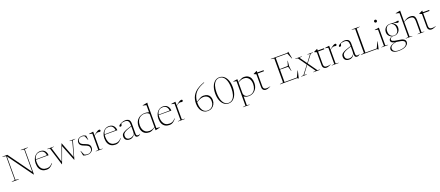

<svg xmlns="http://www.w3.org/2000/svg" viewBox="164 -2749 11470 5001"><g transform="rotate(-20 5898.5 -248.0)"><path d="M123.5 -21.5V-683L26.5 -698V-705H164.5L636.5 -49.5L625.5 -21.5V-683.5L535.5 -698V-705H733.5V-698L642.5 -683.5V10H632L132 -683L140.5 -684V-21.5L231 -7V0H33V-7Z M1004 -503Q1057.5 -503 1094 -479.5Q1130.5 -456 1150 -416.5Q1169.5 -377 1172 -327.5H811V-340L1141 -343L1132 -332.5Q1127 -382.5 1109.5 -416.5Q1092 -450.5 1062.8 -468Q1033.5 -485.5 993 -485.5Q932 -485.5 892.8 -459Q853.5 -432.5 835 -383.8Q816.5 -335 816.5 -268.5Q816.5 -189 839.5 -134.2Q862.5 -79.5 905.8 -51.5Q949 -23.5 1010.5 -23.5Q1043 -23.5 1069.5 -30.8Q1096 -38 1122.8 -56.2Q1149.5 -74.5 1180.5 -107L1186.5 -101Q1152 -59.5 1123 -35.2Q1094 -11 1064.5 -0.5Q1035 10 999 10Q932.5 10 883.2 -18.5Q834 -47 807.2 -103Q780.5 -159 780.5 -241.5Q780.5 -312.5 806.8 -371.8Q833 -431 883 -467Q933 -503 1004 -503Z M1881.5 -476.5 1810 -486.5V-493H1969.5V-486.5L1899.5 -477L1762.5 12.5H1757L1576 -448.5L1586.5 -441L1421 12.5H1415.5L1264 -476.5L1192.5 -486.5V-493H1378V-486.5L1304 -477L1435 -46.5L1417.5 -13L1592.5 -503H1597.5L1772 -52L1758 -16.5Z M2161 -503Q2190.5 -503 2215.2 -495.5Q2240 -488 2265.5 -472L2280.5 -351.5H2273L2225 -471L2238 -455.5Q2219 -473 2199 -481Q2179 -489 2156.5 -489Q2098 -489 2068.2 -460.8Q2038.5 -432.5 2038.5 -389.5Q2038.5 -364 2049.2 -344.5Q2060 -325 2086.8 -308.8Q2113.5 -292.5 2161.5 -276Q2197.5 -263 2223 -249.2Q2248.5 -235.5 2264.2 -218.8Q2280 -202 2287.2 -181Q2294.5 -160 2294.5 -133Q2294.5 -93 2273.8 -60.8Q2253 -28.5 2215.8 -9.2Q2178.5 10 2129.5 10Q2096.5 10 2068 4.2Q2039.5 -1.5 2015.5 -13L1990 -147H1997L2052 -18L2037.5 -37Q2047.5 -28 2062.8 -20.8Q2078 -13.5 2097.2 -9.2Q2116.5 -5 2139 -5Q2197.5 -5 2231.2 -37.8Q2265 -70.5 2265 -120.5Q2265 -143.5 2258.2 -160.8Q2251.5 -178 2236.8 -192Q2222 -206 2197.8 -218Q2173.5 -230 2138 -243Q2090.5 -259.5 2062.5 -278.5Q2034.5 -297.5 2022.5 -321.2Q2010.5 -345 2010.5 -376.5Q2010.5 -414.5 2030.8 -443Q2051 -471.5 2085.2 -487.2Q2119.5 -503 2161 -503Z M2635 -501.5Q2649 -501.5 2656 -494Q2663 -486.5 2663 -474Q2663 -460 2654.2 -451.5Q2645.5 -443 2631.5 -443Q2623 -443 2617 -444.5Q2611 -446 2603.8 -447.5Q2596.5 -449 2584 -449Q2566.5 -449 2550.8 -444.2Q2535 -439.5 2515 -426.5Q2495 -413.5 2465 -388.5L2463 -395.5Q2504.5 -430.5 2532.5 -451.8Q2560.5 -473 2579.2 -483.8Q2598 -494.5 2611 -498Q2624 -501.5 2635 -501.5ZM2473 -399.5V-16.5L2556 -6.5V0H2360.5V-6.5L2435 -16.5V-465.5Q2428.5 -467 2416.5 -469.5Q2404.5 -472 2388.2 -475.2Q2372 -478.5 2353.5 -482V-490.5L2469 -507H2473Z M2909.5 -503Q2963 -503 2999.5 -479.5Q3036 -456 3055.5 -416.5Q3075 -377 3077.5 -327.5H2716.5V-340L3046.5 -343L3037.5 -332.5Q3032.5 -382.5 3015 -416.5Q2997.5 -450.5 2968.2 -468Q2939 -485.5 2898.5 -485.5Q2837.5 -485.5 2798.2 -459Q2759 -432.5 2740.5 -383.8Q2722 -335 2722 -268.5Q2722 -189 2745 -134.2Q2768 -79.5 2811.2 -51.5Q2854.5 -23.5 2916 -23.5Q2948.5 -23.5 2975 -30.8Q3001.5 -38 3028.2 -56.2Q3055 -74.5 3086 -107L3092 -101Q3057.5 -59.5 3028.5 -35.2Q2999.5 -11 2970 -0.5Q2940.5 10 2904.5 10Q2838 10 2788.8 -18.5Q2739.5 -47 2712.8 -103Q2686 -159 2686 -241.5Q2686 -312.5 2712.2 -371.8Q2738.5 -431 2788.5 -467Q2838.5 -503 2909.5 -503Z M3471.5 -315.5V-302.5Q3380 -274 3326.2 -251Q3272.5 -228 3246.2 -207Q3220 -186 3212 -164.8Q3204 -143.5 3204 -119Q3204 -72.5 3232.2 -44.8Q3260.5 -17 3309.5 -17Q3348 -17 3380.8 -33.5Q3413.5 -50 3433.5 -79.2Q3453.5 -108.5 3453.5 -146V-355.5Q3453.5 -413 3426.8 -445.8Q3400 -478.5 3336 -478.5Q3305.5 -478.5 3274 -470.8Q3242.5 -463 3205 -446.5L3236.5 -464Q3234 -447 3231.2 -433.2Q3228.5 -419.5 3225.2 -410.2Q3222 -401 3218 -397Q3213 -391.5 3204.5 -388.5Q3196 -385.5 3187.5 -385.5Q3176 -385.5 3169.8 -390.5Q3163.5 -395.5 3163.5 -404Q3163.5 -420 3183 -437Q3202.5 -454 3232.2 -468.5Q3262 -483 3294 -491.8Q3326 -500.5 3351.5 -500.5Q3406.5 -500.5 3436.8 -483.5Q3467 -466.5 3479.2 -435.2Q3491.5 -404 3491.5 -361.5V-79Q3491.5 -55.5 3498.2 -42.5Q3505 -29.5 3516.5 -24.2Q3528 -19 3541.5 -19Q3557.5 -19 3569.5 -22.2Q3581.5 -25.5 3601 -37V-29.5Q3582.5 -12 3564 -1.8Q3545.5 8.5 3523 8.5Q3497.5 8.5 3480.8 -1.8Q3464 -12 3457.2 -41Q3450.5 -70 3453.5 -125.5L3457.5 -127.5Q3447.5 -80.5 3424.5 -50.2Q3401.5 -20 3369.2 -5Q3337 10 3300 10Q3237 10 3200.2 -22Q3163.5 -54 3163.5 -115.5Q3163.5 -144.5 3173.2 -168Q3183 -191.5 3213.8 -213.8Q3244.5 -236 3306.2 -260.5Q3368 -285 3471.5 -315.5Z M4013 -421Q4013 -447.5 3978.8 -468Q3944.5 -488.5 3890.5 -488.5Q3821.5 -488.5 3772 -457.8Q3722.5 -427 3696 -372.2Q3669.5 -317.5 3669.5 -246Q3669.5 -180 3690.5 -129.8Q3711.5 -79.5 3753.8 -51.2Q3796 -23 3859 -23Q3901 -23 3946.5 -39Q3992 -55 4040.5 -98.5L4045.5 -93Q4004.5 -58.5 3974.2 -37.8Q3944 -17 3921 -6.8Q3898 3.5 3880 6.8Q3862 10 3845 10Q3778.5 10 3730.2 -17.5Q3682 -45 3655.8 -98.8Q3629.5 -152.5 3629.5 -231Q3629.5 -296 3650.2 -346.5Q3671 -397 3708 -431.8Q3745 -466.5 3794 -484.8Q3843 -503 3899 -503Q3922.5 -503 3946.5 -500Q3970.5 -497 3993.2 -491Q4016 -485 4036 -475L4013 -467V-681Q4007 -682.5 3989.8 -686.8Q3972.5 -691 3952.8 -695.8Q3933 -700.5 3918.5 -703.5V-711L4052.5 -735H4056.5L4050.5 -684.5V-32Q4055 -31.5 4067.2 -30Q4079.5 -28.5 4095 -26.8Q4110.5 -25 4124.5 -23.2Q4138.5 -21.5 4146.5 -20.5V-14L4017.5 14.5H4013V-70Z M4407 -503Q4460.5 -503 4497 -479.5Q4533.5 -456 4553 -416.5Q4572.5 -377 4575 -327.5H4214V-340L4544 -343L4535 -332.5Q4530 -382.5 4512.5 -416.5Q4495 -450.5 4465.8 -468Q4436.5 -485.5 4396 -485.5Q4335 -485.5 4295.8 -459Q4256.5 -432.5 4238 -383.8Q4219.5 -335 4219.5 -268.5Q4219.5 -189 4242.5 -134.2Q4265.5 -79.5 4308.8 -51.5Q4352 -23.5 4413.5 -23.5Q4446 -23.5 4472.5 -30.8Q4499 -38 4525.8 -56.2Q4552.5 -74.5 4583.5 -107L4589.5 -101Q4555 -59.5 4526 -35.2Q4497 -11 4467.5 -0.5Q4438 10 4402 10Q4335.5 10 4286.2 -18.5Q4237 -47 4210.2 -103Q4183.5 -159 4183.5 -241.5Q4183.5 -312.5 4209.8 -371.8Q4236 -431 4286 -467Q4336 -503 4407 -503Z M4913.5 -501.5Q4927.5 -501.5 4934.5 -494Q4941.5 -486.5 4941.5 -474Q4941.5 -460 4932.8 -451.5Q4924 -443 4910 -443Q4901.5 -443 4895.5 -444.5Q4889.5 -446 4882.2 -447.5Q4875 -449 4862.5 -449Q4845 -449 4829.2 -444.2Q4813.5 -439.5 4793.5 -426.5Q4773.5 -413.5 4743.5 -388.5L4741.5 -395.5Q4783 -430.5 4811 -451.8Q4839 -473 4857.8 -483.8Q4876.5 -494.5 4889.5 -498Q4902.5 -501.5 4913.5 -501.5ZM4751.5 -399.5V-16.5L4834.5 -6.5V0H4639V-6.5L4713.5 -16.5V-465.5Q4707 -467 4695 -469.5Q4683 -472 4666.8 -475.2Q4650.5 -478.5 4632 -482V-490.5L4747.5 -507H4751.5Z M5622 -728.5 5629 -718.5Q5557.5 -692.5 5501 -661.5Q5444.5 -630.5 5403 -592.5Q5361.5 -554.5 5334.5 -508Q5307.5 -461.5 5294 -404.8Q5280.5 -348 5280.5 -279Q5280.5 -190.5 5304 -129.2Q5327.5 -68 5370 -36.2Q5412.5 -4.5 5469 -4.5Q5520 -4.5 5559.5 -27.8Q5599 -51 5622 -94Q5645 -137 5645 -195Q5645 -280.5 5600 -327.2Q5555 -374 5472.5 -374Q5452.5 -374 5428.8 -368.8Q5405 -363.5 5379.2 -353Q5353.5 -342.5 5326.2 -327.2Q5299 -312 5272 -292.5L5269.5 -306Q5323 -340.5 5356.8 -360.5Q5390.5 -380.5 5412.5 -390.2Q5434.5 -400 5451.8 -402.8Q5469 -405.5 5489.5 -405.5Q5555 -405.5 5597.8 -381.2Q5640.5 -357 5662 -314.2Q5683.5 -271.5 5683.5 -217Q5683.5 -152.5 5655.5 -101Q5627.5 -49.5 5579.2 -19.8Q5531 10 5470 10Q5396.5 10 5344.5 -27.2Q5292.5 -64.5 5265.2 -129Q5238 -193.5 5238 -274.5Q5238 -334 5250.2 -388Q5262.5 -442 5289.5 -490.8Q5316.5 -539.5 5361 -582.5Q5405.5 -625.5 5470 -662Q5534.5 -698.5 5622 -728.5Z M6044 -5Q6106.5 -5 6151.2 -44.2Q6196 -83.5 6219.8 -158Q6243.5 -232.5 6243.5 -336.5Q6243.5 -422.5 6229.8 -490Q6216 -557.5 6189.5 -604.2Q6163 -651 6125.5 -675.5Q6088 -700 6041 -700Q5978.5 -700 5933.8 -660.8Q5889 -621.5 5865 -547.2Q5841 -473 5841 -368Q5841 -282.5 5855 -215.2Q5869 -148 5895.2 -101Q5921.5 -54 5959.2 -29.5Q5997 -5 6044 -5ZM6042.5 -715Q6115 -715 6170.2 -669.5Q6225.5 -624 6256 -542.8Q6286.5 -461.5 6286.5 -353.5Q6286.5 -245 6256 -163.2Q6225.5 -81.5 6170.8 -35.8Q6116 10 6042.5 10Q5970 10 5915 -35.5Q5860 -81 5829.5 -162.2Q5799 -243.5 5799 -351.5Q5799 -460 5829.2 -541.8Q5859.5 -623.5 5914.8 -669.2Q5970 -715 6042.5 -715Z M6813.5 -250.5Q6813.5 -354 6763.2 -411.8Q6713 -469.5 6630.5 -469.5Q6604.5 -469.5 6578.8 -463.8Q6553 -458 6520.2 -443.8Q6487.5 -429.5 6441 -402.5L6436.5 -407.5Q6480.5 -437 6512.8 -455.5Q6545 -474 6568.8 -484.2Q6592.5 -494.5 6611.2 -498.8Q6630 -503 6646.5 -503Q6711.5 -503 6757.8 -475.2Q6804 -447.5 6828.5 -395.5Q6853 -343.5 6853 -270.5Q6853 -181 6818 -118.2Q6783 -55.5 6726.2 -22.8Q6669.5 10 6604.5 10Q6570 10 6538.8 2.5Q6507.5 -5 6482 -20.5Q6456.5 -36 6438.5 -60H6469V213.5L6544.5 223.5V229.5H6356.5V223.5L6431 213.5V-465.5Q6424.5 -467 6412.5 -469.5Q6400.5 -472 6384.2 -475.2Q6368 -478.5 6349.5 -482V-490.5L6465 -507H6469V-425.5V-117Q6469 -89.5 6484 -63.8Q6499 -38 6529.5 -21.2Q6560 -4.5 6605.5 -4.5Q6670.5 -4.5 6717 -36Q6763.5 -67.5 6788.5 -123Q6813.5 -178.5 6813.5 -250.5Z M7016.5 -108Q7016.5 -67 7037.2 -45.5Q7058 -24 7103 -24Q7128.5 -24 7151.8 -27.5Q7175 -31 7208 -39V-32.5Q7168.5 -15.5 7146.5 -7.5Q7124.5 0.5 7109 3.2Q7093.5 6 7074.5 6Q7048.5 6 7026.8 -5.8Q7005 -17.5 6992 -40.5Q6979 -63.5 6979 -97.5V-457.5L6914 -485V-490.5Q6930.5 -498 6940.2 -502.8Q6950 -507.5 6956.8 -511Q6963.5 -514.5 6970.2 -517.8Q6977 -521 6987 -526Q6997 -531 7014 -539.5H7016.5V-475ZM7002.5 -465V-493H7194L7188.5 -465Z M7867.5 -510 7852 -369 7867.5 -228.5H7860.5L7822.5 -357.5L7586.5 -362V-376L7822.5 -381.5L7860.5 -510ZM7995.5 -530.5 7987.5 -528 7918.5 -696 7945.5 -688H7559V-705H7925L7956 -726H7958.5ZM7937 -8.5 8020.5 -184 8027.5 -182 7978.5 24H7975L7940 0H7559V-17H7959.5ZM7467 0V-7L7558 -21.5V-683.5L7467 -698V-705H7598V0Z M8507.5 -16.5 8578 -6.5V0H8387.5V-6.5L8462 -16L8304 -239.5L8301 -244L8136 -476.5L8065 -486.5V-493H8255.5V-486.5L8181 -477L8325.5 -273.5L8328.5 -269ZM8313 -246 8142.5 -16.5 8213.5 -6.5V0H8054.5V-6.5L8122.5 -16L8304.5 -255L8314.5 -264L8472.5 -476.5L8401.5 -486.5V-493H8560.5V-486.5L8492.5 -477L8323.5 -255Z M8691.5 -108Q8691.5 -67 8712.2 -45.5Q8733 -24 8778 -24Q8803.5 -24 8826.8 -27.5Q8850 -31 8883 -39V-32.5Q8843.5 -15.5 8821.5 -7.5Q8799.5 0.5 8784 3.2Q8768.5 6 8749.5 6Q8723.5 6 8701.8 -5.8Q8680 -17.5 8667 -40.5Q8654 -63.5 8654 -97.5V-457.5L8589 -485V-490.5Q8605.5 -498 8615.2 -502.8Q8625 -507.5 8631.8 -511Q8638.5 -514.5 8645.2 -517.8Q8652 -521 8662 -526Q8672 -531 8689 -539.5H8691.5V-475ZM8677.5 -465V-493H8869L8863.5 -465Z M9176 -501.5Q9190 -501.5 9197 -494Q9204 -486.5 9204 -474Q9204 -460 9195.2 -451.5Q9186.5 -443 9172.5 -443Q9164 -443 9158 -444.5Q9152 -446 9144.8 -447.5Q9137.5 -449 9125 -449Q9107.5 -449 9091.8 -444.2Q9076 -439.5 9056 -426.5Q9036 -413.5 9006 -388.5L9004 -395.5Q9045.5 -430.5 9073.5 -451.8Q9101.5 -473 9120.2 -483.8Q9139 -494.5 9152 -498Q9165 -501.5 9176 -501.5ZM9014 -399.5V-16.5L9097 -6.5V0H8901.5V-6.5L8976 -16.5V-465.5Q8969.5 -467 8957.5 -469.5Q8945.5 -472 8929.2 -475.2Q8913 -478.5 8894.5 -482V-490.5L9010 -507H9014Z M9555 -315.5V-302.5Q9463.5 -274 9409.8 -251Q9356 -228 9329.8 -207Q9303.5 -186 9295.5 -164.8Q9287.5 -143.5 9287.5 -119Q9287.5 -72.5 9315.8 -44.8Q9344 -17 9393 -17Q9431.5 -17 9464.2 -33.5Q9497 -50 9517 -79.2Q9537 -108.5 9537 -146V-355.5Q9537 -413 9510.2 -445.8Q9483.5 -478.5 9419.5 -478.5Q9389 -478.5 9357.5 -470.8Q9326 -463 9288.5 -446.5L9320 -464Q9317.5 -447 9314.8 -433.2Q9312 -419.5 9308.8 -410.2Q9305.5 -401 9301.5 -397Q9296.5 -391.5 9288 -388.5Q9279.5 -385.5 9271 -385.5Q9259.5 -385.5 9253.2 -390.5Q9247 -395.5 9247 -404Q9247 -420 9266.5 -437Q9286 -454 9315.8 -468.5Q9345.5 -483 9377.5 -491.8Q9409.5 -500.5 9435 -500.5Q9490 -500.5 9520.2 -483.5Q9550.5 -466.5 9562.8 -435.2Q9575 -404 9575 -361.5V-79Q9575 -55.5 9581.8 -42.5Q9588.5 -29.5 9600 -24.2Q9611.5 -19 9625 -19Q9641 -19 9653 -22.2Q9665 -25.5 9684.5 -37V-29.5Q9666 -12 9647.5 -1.8Q9629 8.5 9606.5 8.5Q9581 8.5 9564.2 -1.8Q9547.5 -12 9540.8 -41Q9534 -70 9537 -125.5L9541 -127.5Q9531 -80.5 9508 -50.2Q9485 -20 9452.8 -5Q9420.5 10 9383.5 10Q9320.5 10 9283.8 -22Q9247 -54 9247 -115.5Q9247 -144.5 9256.8 -168Q9266.5 -191.5 9297.2 -213.8Q9328 -236 9389.8 -260.5Q9451.5 -285 9555 -315.5Z M10192 24H10188.5L10153.5 0H9805.5V-17H10173L10150.5 -8.5L10233.5 -184L10241 -182ZM9840 -683.5V0H9709V-7L9800 -21.5V-683.5L9709 -698V-705H9930.5V-698Z M10368 -659Q10350 -659 10339.8 -670.5Q10329.5 -682 10329.5 -697Q10329.5 -712 10339.8 -723.5Q10350 -735 10368 -735Q10385.5 -735 10395.8 -723.5Q10406 -712 10406 -697Q10406 -682 10395.8 -670.5Q10385.5 -659 10368 -659ZM10392.5 -507 10391.5 -469V-16.5L10464.5 -6.5V0H10279V-6.5L10353.5 -16.5V-465.5Q10348 -466.5 10334.5 -469.5Q10321 -472.5 10304.2 -475.8Q10287.5 -479 10272 -482V-490.5L10388.5 -507Z M10683.5 239.5Q10636.5 239.5 10599 232Q10561.5 224.5 10535.5 210Q10509.5 195.5 10495.8 175Q10482 154.5 10482 129Q10482 104 10494.5 82.5Q10507 61 10531 43.5Q10555 26 10590 13Q10625 0 10670 -8.5L10709.5 -18L10688.5 -2.5Q10627.5 8 10590 25.2Q10552.5 42.5 10535.5 66.2Q10518.5 90 10518.5 120Q10518.5 152.5 10537 176.2Q10555.5 200 10592.5 213Q10629.5 226 10684.5 226Q10753.5 226 10805 210.5Q10856.5 195 10885 166.5Q10913.5 138 10913.5 100Q10913.5 81.5 10904.2 66.5Q10895 51.5 10873.2 39.5Q10851.5 27.5 10815 18.5Q10778.5 9.5 10724.5 4Q10670.5 -1.5 10635.8 -10.5Q10601 -19.5 10581.5 -31.8Q10562 -44 10554 -59Q10546 -74 10546 -91.5Q10546 -123 10572.2 -145.5Q10598.5 -168 10653 -181L10658.5 -175Q10613.5 -165.5 10596.2 -148.2Q10579 -131 10579 -110Q10579 -96 10585 -84.2Q10591 -72.5 10608.8 -63.2Q10626.5 -54 10660.8 -46Q10695 -38 10751 -31.5Q10807.5 -25 10845.2 -14.2Q10883 -3.5 10905.2 11.2Q10927.5 26 10937.2 45Q10947 64 10947 87.5Q10947 132 10914.2 166.5Q10881.5 201 10822.2 220.2Q10763 239.5 10683.5 239.5ZM10695 -168.5Q10646.5 -168.5 10606.8 -189Q10567 -209.5 10543.8 -245.8Q10520.5 -282 10520.5 -329.5Q10520.5 -380 10542.8 -419.2Q10565 -458.5 10603.5 -480.8Q10642 -503 10690.5 -503Q10727 -503 10758.8 -491.2Q10790.5 -479.5 10814.2 -458Q10838 -436.5 10851.5 -407Q10865 -377.5 10865 -342Q10865 -291.5 10843 -252.2Q10821 -213 10782.5 -190.8Q10744 -168.5 10695 -168.5ZM10698 -179.5Q10748.5 -179.5 10785.8 -217.5Q10823 -255.5 10823 -334.5Q10823 -407 10785.5 -449.5Q10748 -492 10688 -492Q10636.5 -492 10599.5 -454Q10562.5 -416 10562.5 -337Q10562.5 -264.5 10600.2 -222Q10638 -179.5 10698 -179.5ZM10734.5 -490 10720 -500.5Q10768 -495.5 10801 -496Q10834 -496.5 10855.8 -499.8Q10877.5 -503 10892.5 -505.8Q10907.5 -508.5 10919.5 -508.5Q10927 -508.5 10930.8 -504.8Q10934.5 -501 10934.5 -493.5Q10934.5 -478 10925.2 -468.5Q10916 -459 10900.5 -459Q10890 -459 10880.2 -463Q10870.5 -467 10854.5 -472.5Q10838.5 -478 10810 -483Q10781.5 -488 10734.5 -490Z M11283 -6.5 11356.5 -16.5V-324Q11356.5 -381.5 11345 -413.5Q11333.5 -445.5 11306.8 -458.2Q11280 -471 11234 -471Q11190.5 -471 11142.8 -456.5Q11095 -442 11057.5 -415.5L11054.5 -422.5Q11090 -447.5 11117.8 -463.5Q11145.5 -479.5 11168.2 -488Q11191 -496.5 11211.5 -499.8Q11232 -503 11253.5 -503Q11330.5 -503 11362.5 -466.2Q11394.5 -429.5 11394.5 -342.5V-16.5L11468 -6.5V0H11283ZM11137 0H10951.5V-6.5L11026 -16.5V-681Q11019.5 -682.5 11004.8 -686.2Q10990 -690 10970.8 -694.5Q10951.5 -699 10932 -703.5V-711L11060 -735H11064V-680.5V-16.5L11137 -6.5Z M11605.5 -108Q11605.5 -67 11626.2 -45.5Q11647 -24 11692 -24Q11717.5 -24 11740.8 -27.5Q11764 -31 11797 -39V-32.5Q11757.5 -15.5 11735.5 -7.5Q11713.5 0.5 11698 3.2Q11682.5 6 11663.5 6Q11637.5 6 11615.8 -5.8Q11594 -17.5 11581 -40.5Q11568 -63.5 11568 -97.5V-457.5L11503 -485V-490.5Q11519.5 -498 11529.2 -502.8Q11539 -507.5 11545.8 -511Q11552.5 -514.5 11559.2 -517.8Q11566 -521 11576 -526Q11586 -531 11603 -539.5H11605.5V-475ZM11591.5 -465V-493H11783L11777.5 -465Z"/></g></svg>

Font: Newsreader 60pt ExtraLight
Style: Regular
Weight: 250
Designer: Hugues Gentile
Foundry: Production Type
Version: Version 1.003